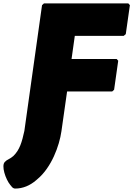

<svg xmlns="http://www.w3.org/2000/svg" viewBox="-71 -852 777 1119"><path d="M6 58C-4 66 -14 73 -33 83C-33 83 -31 80 -34 84L-42 91C-66 112 -38 194 -11 226L-10 228H-9L-4 234V235C2 242 9 247 17 247C63 247 104 229 139 199L147 192C229 124 275 -2 287 -87L320 -319H583L594 -329L618 -498L609 -508H346L365 -643H650L662 -653L686 -822L677 -832H185L174 -822L71 -89C57 -25 44 22 6 58Z"/></svg>

Font: Hussar Woodtype
Style: UltraObl
Weight: 900
Foundry: Cannot Into Space Fonts
Version: Version 1.07